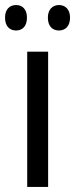

<svg xmlns="http://www.w3.org/2000/svg" viewBox="-37 -742 298 762"><path d="M-17 -672C-17 -637 2 -621 27 -621C51 -621 70 -637 70 -672C70 -706 51 -722 27 -722C2 -722 -17 -706 -17 -672ZM153 -672C153 -637 172 -621 197 -621C221 -621 241 -637 241 -672C241 -706 221 -722 197 -722C173 -722 153 -706 153 -672ZM154 0V-537H71V0Z"/></svg>

Font: Noto Sans Gurmukhi UI Condensed
Style: Regular
Weight: 400
Width: 3
Designer: Jelle Bosma - Monotype Design Team
Foundry: Monotype Imaging Inc.
Version: Version 2.004